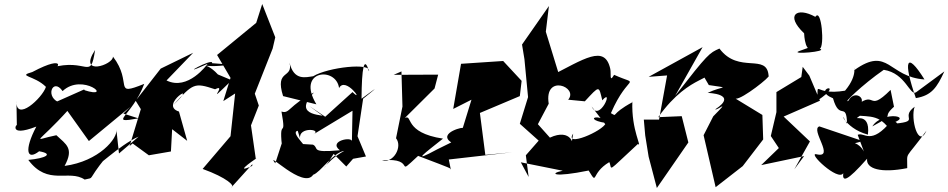

<svg xmlns="http://www.w3.org/2000/svg" viewBox="-20 -844 4727 957"><path d="M573 -79 560 -199C569 -156 474 -40 302 -17C350 -105 310 -124 261 -170C136 -145 158 -116 323 -299L296 -319L423 -141L630 -312L595 -278L670 -254C513 -226 637 -261 699 -426C538 -361 645 -429 543 -562C546 -521 366 -461 454 -595C430 -437 418 -559 234 -506C270 -487 322 -581 141 -485C63 -463 151 -469 209 -411C191 -355 57 -232 62 -342L64 -216C68 -239 13 -156 161 -213C99 -95 114 -42 175 -90C250 -77 207 -55 121 -47C219 85 323 -2 402 51C457 37 406 66 508 -60C427 24 575 -123 671 -163ZM472 -318 399 -398 264 -338 285 -330C199 -353 242 -462 292 -390C392 -484 551 -346 399 -395Z M1037 -529C1047 -561 845 -448 1015 -526C1012 -522 917 -390 810 -443L943 -581L781 -502L656 -342L682 -300L626 -116L641 -129L722 -70L832 -89L838 -200L913 -142L872 -288C767 -321 984 -452 843 -320C943 -428 947 -434 1052 -399C1120 -434 987 -299 1135 -444L1066 -473C994 -553 947 -496 1131 -522Z M1237 -17C1124 33 1286 -74 1255 -52L1231 -219L1270 -318L1250 -377L1339 -602L1352 -658L1287 -824L1257 -730L1062 -570L1129 -456L1093 -340L1152 -378L1129 -165L990 -2C1112 42 1154 84 1133 90L1238 -26Z M1804 -64 1762 -165 1790 -352C1836 -389 1895 -436 1782 -352C1783 -506 1795 -570 1819 -489C1833 -533 1615 -509 1541 -464C1504 -459 1445 -440 1423 -532C1443 -449 1348 -502 1391 -365L1557 -324C1454 -495 1656 -514 1670 -405C1702 -466 1799 -325 1737 -385L1601 -262L1521 -316L1595 -262C1618 -275 1424 -256 1545 -383C1416 -317 1425 -275 1383 -288C1411 -132 1364 -283 1389 -85C1397 -184 1398 -168 1352 -30C1297 -103 1493 103 1541 27C1577 16 1640 -84 1696 -92C1593 -37 1559 60 1643 -77L1706 -14C1792 -112 1790 -106 1703 -46ZM1476 -153C1465 -215 1593 -200 1540 -173L1737 -292L1734 -138C1740 -166 1613 -142 1674 -95C1522 -81 1573 -106 1540 -123L1474 -127C1543 -86 1419 -185 1464 -192Z M2160 -100C2019 -24 2103 -85 2188 -153C1990 -183 2039 -276 1998 -256L2146 -403L2164 -472L1942 -471L1981 -488L1986 -313L1954 -155C1988 -112 1940 -28 1884 -45C2064 -61 1940 48 2064 -67C2251 4 2217 -9 2227 1L2217 -49L2533 -85L2399 -72L2372 -281L2571 -365L2580 -441L2488 -540L2278 -526L2239 -301L2330 -347L2286 -204C2305 -217 2157 -183 2229 -134Z M2765 -476 2695 -704 2697 -656 2716 -814 2582 -622 2594 -549 2612 -360 2571 -227 2665 -143 2601 -70 2615 38 2576 -35 2785 7C2715 21 2738 42 2914 6C2962 84 2921 21 3017 -36C3034 2 2998 22 3159 -126C3183 -109 3126 -193 3132 -339L3133 -335C3016 -272 3062 -260 3025 -280C3114 -486 3176 -410 3041 -471C3016 -429 3027 -476 3022 -500C2995 -625 2890 -549 2722 -464ZM2824 -100C2851 -120 2826 -207 2721 -158L2661 -225L2715 -327C2691 -478 2866 -410 2812 -347L2895 -339C2970 -420 2964 -417 2982 -344C3042 -412 2968 -231 2929 -313L3043 -165C3017 -305 2855 -253 3000 -231C2986 -190 2789 -107 2837 -178Z M3513 -420C3626 -402 3584 -418 3507 -381C3507 -381 3664 -377 3545 -299C3554 -291 3626 -356 3535 -264L3487 -170L3547 89L3682 -16L3784 -149L3780 -271L3647 -352C3680 -349 3825 -465 3811 -466C3803 -582 3662 -473 3566 -602C3516 -580 3510 -578 3345 -366L3482 -609L3213 -461L3305 -468L3265 -248H3189L3196 -169L3213 -63L3254 93L3411 -134L3378 -265L3261 -260C3424 -491 3566 -437 3470 -494Z M3939 0 4017 -139 3886 -263 4067 -342 4014 -467 3981 -511 3974 -460 3850 -385V-285L3822 -166L3862 -106L3774 -21L3988 -66ZM3965 -590C3909 -570 4114 -587 4066 -601C4091 -610 4075 -808 4044 -760C3953 -811 3891 -770 3988 -678C3988 -678 3992 -550 4048 -620Z M4286 -89C4232 -185 4126 -92 4280 -141L4064 -214C4017 -199 4145 -53 4050 -75C4001 -87 4159 63 4183 19C4178 63 4199 64 4302 -53C4295 -2 4372 20 4502 -6C4503 -96 4485 -38 4598 -193C4557 -100 4517 -255 4539 -312C4458 -253 4588 -238 4408 -225C4553 -263 4379 -296 4328 -214C4455 -282 4367 -250 4436 -312L4419 -396C4295 -272 4356 -412 4230 -303C4329 -334 4243 -409 4209 -342C4177 -323 4278 -422 4385 -496C4495 -479 4515 -364 4546 -384L4687 -488C4650 -408 4624 -368 4545 -355C4480 -541 4497 -594 4588 -448C4408 -460 4409 -616 4239 -495C4229 -527 4263 -476 4192 -392C4029 -365 4061 -455 4053 -342C4205 -442 4017 -402 4132 -354C4165 -238 4199 -342 4202 -227C4159 -315 4181 -206 4306 -173C4321 -299 4215 -232 4266 -267C4343 -262 4392 -265 4455 -124C4438 -195 4482 -233 4424 -243C4320 -115 4289 -188 4255 -172Z"/></svg>

Font: Asimov Silicon
Style: Regular
Weight: 400
Designer: Google
Version: Version 2.000980; 2014